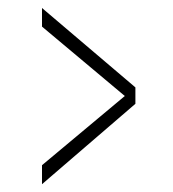

<svg xmlns="http://www.w3.org/2000/svg" viewBox="-20 -508 432 480"><path d="M85 -47.5V-95L292 -268L85 -441.5V-488L318.5 -289.5V-248.5Z"/></svg>

Font: Imbue Thin 10pt ExtraBold
Style: Regular
Weight: 800
Version: Version 1.102